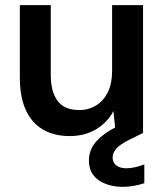

<svg xmlns="http://www.w3.org/2000/svg" viewBox="-20 -516 641 745"><path d="M250 12Q190 12 146.5 -13.5Q103 -39 80 -89.5Q57 -140 57 -214V-496H177V-226Q177 -159 204 -124Q231 -89 287 -89Q324 -89 353 -107Q382 -125 398.5 -158.5Q415 -192 415 -240V-496H535V0H429L420 -85Q397 -41 353 -14.5Q309 12 250 12ZM455 209Q421 209 391 198Q361 187 343 164.5Q325 142 325 106Q325 79 337.5 55.5Q350 32 379.5 8.5Q409 -15 460 -37L508 -57L535 0L482 26Q446 44 431.5 60.5Q417 77 417 95Q417 115 431.5 126Q446 137 470 137Q485 137 503.5 133Q522 129 540 122V195Q522 201 500 205Q478 209 455 209Z"/></svg>

Font: DM Sans 24pt SemiBold
Style: Regular
Weight: 600
Designer: Colophon Foundry, Jonny Pinhorn
Foundry: Colophon Foundry
Version: Version 4.004;gftools[0.9.30]